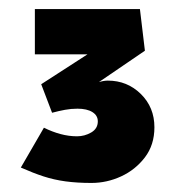

<svg xmlns="http://www.w3.org/2000/svg" viewBox="-20 -816 402 424"><path d="M182 -412Q150 -412 124.5 -415.5Q99 -419 76 -426.5Q53 -434 26 -446L77 -534Q95 -525 113.5 -520Q132 -515 150 -515Q167 -515 181.5 -523.5Q196 -532 196 -548Q196 -561 184 -568.5Q172 -576 151 -576Q137 -576 123.5 -573.5Q110 -571 95 -567L71 -630L232 -734L235 -696H57V-796H289L300 -704L171 -616L169 -622Q181 -629 194.5 -633.5Q208 -638 218 -638Q261 -638 291 -608.5Q321 -579 321 -535Q321 -496 300 -468.5Q279 -441 247.5 -426.5Q216 -412 182 -412Z"/></svg>

Font: Lexend Peta ExtraBold
Style: Regular
Weight: 800
Version: Version 1.007